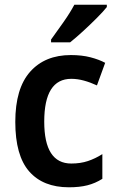

<svg xmlns="http://www.w3.org/2000/svg" viewBox="-20 -879 496 816"><path d="M273 -83Q163 -83 104 -150.5Q45 -218 45 -361Q45 -503 108 -574Q171 -645 281 -645Q328 -645 364.5 -635.5Q401 -626 427 -612L392 -516Q364 -529 336.5 -536.5Q309 -544 283 -544Q168 -544 168 -362Q168 -184 283 -184Q322 -184 353.5 -194.5Q385 -205 415 -224V-119Q385 -100 351.5 -91.5Q318 -83 273 -83ZM434 -849Q419 -830 391 -802Q363 -774 332.5 -746Q302 -718 278 -699H197V-711Q221 -744 249.5 -784.5Q278 -825 296 -859H434Z"/></svg>

Font: Noto Sans Telugu UI SemiCondensed SemiBold
Style: Regular
Weight: 600
Width: 4
Designer: Jelle Bosma - Monotype Design Team
Foundry: Monotype Imaging Inc.
Version: Version 2.005; ttfautohint (v1.8.4.7-5d5b)